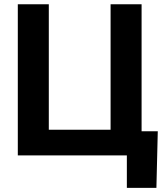

<svg xmlns="http://www.w3.org/2000/svg" viewBox="-20 -748 807 924"><path d="M661.4 0H65.7V-727.5H214.9V-123.5H512.2V-727.5H661.4ZM590.5 156.2V0H548.4V-116.4H739.3L732.7 156.2Z"/></svg>

Font: Adwaita Sans
Style: Regular
Weight: 400
Designer: Rasmus Andersson
Foundry: rsms
Version: Version 4.001;git-9221beed3